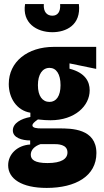

<svg xmlns="http://www.w3.org/2000/svg" viewBox="-20 -758 512 942"><path d="M103 -738C88 -646 159 -600 237 -600C303 -600 379 -634 367 -738H275C278 -699 262 -681 237 -681C211 -681 192 -699 195 -738ZM209 164C351 164 453 106 453 -7C453 -128 329 -128 270 -128H182C161 -128 139 -130 139 -143C139 -150 146 -158 166 -172C188 -169 214 -168 228 -168C347 -168 420 -238 420 -315C420 -357 399 -401 321 -421V-447L452 -420V-528H244C115 -528 23 -455 23 -346C23 -277 62 -216 129 -205V-184C84 -176 43 -154 43 -118C43 -82 88 -69 128 -69V-49C65 -45 20 -2 20 53C20 119 86 164 209 164ZM223 -258C188 -258 166 -287 166 -340C166 -393 188 -425 223 -425C256 -425 277 -395 277 -340C277 -287 256 -258 223 -258ZM213 42C150 42 131 25 131 1C131 -22 149 -41 179 -51H242C263 -51 311 -51 311 -10C311 21 282 42 213 42Z"/></svg>

Font: Bricolage Grotesque 10pt Condensed ExtraBold
Style: Regular
Weight: 800
Width: 3
Designer: Mathieu Triay
Foundry: Atelier Triay
Version: Version 1.000;gftools[0.9.29]